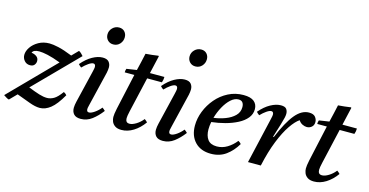

<svg xmlns="http://www.w3.org/2000/svg" viewBox="-99 -1082 2786 1448"><g transform="rotate(15 1294.5 -358.0)"><path d="M-23 -12 317 -358Q256 -381 215 -390Q174 -399 148 -399Q102 -399 94 -374Q116 -372 133.5 -359.5Q151 -347 151 -324Q151 -307 140 -293.5Q129 -280 106 -280Q79 -280 62 -299.5Q45 -319 45 -345Q45 -374 65.5 -404.5Q86 -435 123 -456Q160 -477 208 -477Q234 -477 277.5 -467.5Q321 -458 388 -431L436 -480Q445 -477 456.5 -465.5Q468 -454 472 -449L145 -117Q198 -96 232 -85.5Q266 -75 294 -75Q320 -75 346.5 -90Q373 -105 406 -151Q422 -143 430 -132Q385 -53 344 -20.5Q303 12 260 12Q226 12 179.5 -5Q133 -22 74 -44L20 11Q13 11 -3 1Q-19 -9 -23 -12Z M718 -113Q731 -104 741 -93Q707 -48 667.5 -18Q628 12 580 12Q543 12 526 -6.5Q509 -25 509 -56Q509 -67 511 -79.5Q513 -92 516 -105L576 -355Q583 -384 583 -393Q583 -417 565 -417Q551 -417 528.5 -401.5Q506 -386 484 -363Q477 -368 471.5 -373Q466 -378 461 -384Q501 -431 543.5 -454.5Q586 -478 623 -478Q657 -478 671.5 -460.5Q686 -443 686 -417Q686 -408 684.5 -397.5Q683 -387 681 -376L617 -110Q616 -103 613 -92.5Q610 -82 610 -72Q610 -63 614 -57Q618 -51 628 -51Q645 -51 671 -69Q697 -87 718 -113ZM672 -594Q645 -594 628 -612Q611 -630 611 -656Q611 -686 632.5 -707.5Q654 -729 684 -729Q711 -729 727 -711.5Q743 -694 743 -668Q743 -638 723 -616Q703 -594 672 -594Z M1101 -413H986L923 -139Q914 -100 914 -83Q914 -67 921 -57.5Q928 -48 946 -48Q967 -48 996 -65.5Q1025 -83 1048 -112Q1061 -103 1071 -92Q1036 -43 991 -15Q946 13 898 13Q866 13 847.5 0Q829 -13 822 -31.5Q815 -50 815 -66Q815 -77 817 -93Q819 -109 824 -132L886 -413H811Q811 -421 812 -428Q813 -435 816 -442L895 -454Q902 -483 910.5 -519.5Q919 -556 926 -589Q950 -591 975.5 -593.5Q1001 -596 1025 -600L1028 -596Q1021 -566 1014 -535.5Q1007 -505 996 -457H1109Q1109 -445 1107 -434.5Q1105 -424 1101 -413Z M1359 -113Q1372 -104 1382 -93Q1348 -48 1308.5 -18Q1269 12 1221 12Q1184 12 1167 -6.5Q1150 -25 1150 -56Q1150 -67 1152 -79.5Q1154 -92 1157 -105L1217 -355Q1224 -384 1224 -393Q1224 -417 1206 -417Q1192 -417 1169.5 -401.5Q1147 -386 1125 -363Q1118 -368 1112.5 -373Q1107 -378 1102 -384Q1142 -431 1184.5 -454.5Q1227 -478 1264 -478Q1298 -478 1312.5 -460.5Q1327 -443 1327 -417Q1327 -408 1325.5 -397.5Q1324 -387 1322 -376L1258 -110Q1257 -103 1254 -92.5Q1251 -82 1251 -72Q1251 -63 1255 -57Q1259 -51 1269 -51Q1286 -51 1312 -69Q1338 -87 1359 -113ZM1313 -594Q1286 -594 1269 -612Q1252 -630 1252 -656Q1252 -686 1273.5 -707.5Q1295 -729 1325 -729Q1352 -729 1368 -711.5Q1384 -694 1384 -668Q1384 -638 1364 -616Q1344 -594 1313 -594Z M1831 -398Q1831 -359 1806 -328.5Q1781 -298 1738.5 -276Q1696 -254 1644 -240Q1592 -226 1538 -220Q1532 -189 1532 -162Q1532 -112 1554 -82.5Q1576 -53 1625 -53Q1668 -53 1706 -76Q1744 -99 1773 -136Q1789 -127 1796 -117Q1762 -59 1713 -23.5Q1664 12 1596 12Q1517 12 1471.5 -35.5Q1426 -83 1426 -163Q1426 -219 1448 -275Q1470 -331 1509.5 -377.5Q1549 -424 1603.5 -452Q1658 -480 1722 -480Q1778 -480 1804.5 -458Q1831 -436 1831 -398ZM1546 -255Q1593 -261 1636.5 -277.5Q1680 -294 1708 -321.5Q1736 -349 1736 -389Q1736 -411 1726 -424.5Q1716 -438 1694 -438Q1663 -438 1634 -411.5Q1605 -385 1582 -343Q1559 -301 1546 -255Z M1984 0H1884L1966 -355Q1973 -384 1973 -393Q1973 -417 1955 -417Q1941 -417 1918.5 -401.5Q1896 -386 1874 -363Q1867 -368 1861.5 -373Q1856 -378 1851 -384Q1891 -431 1934 -454.5Q1977 -478 2014 -478Q2047 -478 2058 -462.5Q2069 -447 2069 -426Q2069 -413 2065 -395.5Q2061 -378 2049 -337L2017 -234L2023 -233Q2075 -358 2125 -419Q2175 -480 2233 -480Q2268 -480 2282.5 -462Q2297 -444 2297 -423Q2297 -398 2281 -384Q2265 -370 2243 -370Q2227 -370 2209 -378.5Q2191 -387 2179 -406Q2148 -386 2112 -333.5Q2076 -281 2042.5 -197.5Q2009 -114 1984 0Z M2604 -413H2489L2426 -139Q2417 -100 2417 -83Q2417 -67 2424 -57.5Q2431 -48 2449 -48Q2470 -48 2499 -65.5Q2528 -83 2551 -112Q2564 -103 2574 -92Q2539 -43 2494 -15Q2449 13 2401 13Q2369 13 2350.5 0Q2332 -13 2325 -31.5Q2318 -50 2318 -66Q2318 -77 2320 -93Q2322 -109 2327 -132L2389 -413H2314Q2314 -421 2315 -428Q2316 -435 2319 -442L2398 -454Q2405 -483 2413.5 -519.5Q2422 -556 2429 -589Q2453 -591 2478.5 -593.5Q2504 -596 2528 -600L2531 -596Q2524 -566 2517 -535.5Q2510 -505 2499 -457H2612Q2612 -445 2610 -434.5Q2608 -424 2604 -413Z"/></g></svg>

Font: Tiro Tamil
Style: Italic
Weight: 400
Italic angle: -11°
Designer: Tamil: Fernando Mello & Fiona Ross, assisted by Kaja Sojewska. Latin: John Hudson with Paul Hanslow, assisted by Kaja So
Foundry: Tiro Typeworks Ltd.
Version: Version 1.52